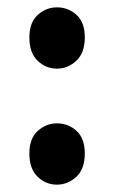

<svg xmlns="http://www.w3.org/2000/svg" viewBox="-20 -489 310 523"><path d="M135 -302Q105 -302 82.5 -323.5Q60 -345 60 -387Q60 -428 83 -448.5Q106 -469 135 -469Q166 -469 188.5 -448.5Q211 -428 211 -387Q211 -345 188 -323.5Q165 -302 135 -302ZM135 14Q105 14 82.5 -7.5Q60 -29 60 -71Q60 -112 83 -132.5Q106 -153 135 -153Q166 -153 188.5 -132.5Q211 -112 211 -71Q211 -29 188 -7.5Q165 14 135 14Z"/></svg>

Font: Yaldevi ExtraLight SemiBold
Style: Regular
Weight: 600
Version: Version 1.100